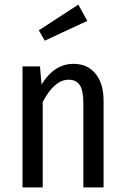

<svg xmlns="http://www.w3.org/2000/svg" viewBox="-20 -816 545 836"><path d="M360 -725 175 -639 149 -684 321 -796ZM300 -538Q361 -538 396 -495Q431 -452 431 -377V0H343V-365Q343 -423 327 -446Q311 -469 279 -469Q217 -469 166 -372V0H78V-527H154L161 -448Q216 -538 300 -538Z"/></svg>

Font: Fira Sans Condensed
Style: Regular
Weight: 400
Width: 3
Designer: Carrois Corporate & Edenspiekermann AG
Foundry: Carrois Corporate GbR & Edenspiekermann AG
Version: Version 4.202;PS 004.202;hotconv 1.0.88;makeotf.lib2.5.64775